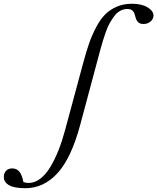

<svg xmlns="http://www.w3.org/2000/svg" viewBox="-301 -745 833 1018"><path d="M-166.5 252.9Q-225.6 252.9 -253.2 236.8Q-280.8 220.7 -280.8 193.4Q-280.8 173.8 -269.3 160.9Q-257.8 147.9 -235.8 147.9Q-212.9 147.9 -198.5 165Q-184.1 182.1 -176.8 220.2Q-164.1 225.1 -148.9 225.1Q-117.2 225.1 -87.6 202.6Q-58.1 180.2 -34.2 140.4Q-10.3 100.6 9 52Q28.3 3.4 43.9 -54.7L140.1 -411.1Q156.2 -471.7 171.4 -514.9Q186.5 -558.1 208.5 -600.1Q230.5 -642.1 256.1 -668Q281.7 -693.8 317.9 -709.5Q354 -725.1 398.4 -725.1Q450.2 -725.1 481.4 -706.1Q512.7 -687 512.7 -662.1Q512.7 -644 497.1 -630.9Q481.4 -617.7 459.5 -617.7Q448.2 -617.7 439.9 -621.6Q431.6 -625.5 426.8 -632.8Q421.9 -640.1 419.7 -646Q417.5 -651.9 415.5 -660.2Q411.6 -678.7 402.3 -688Q393.1 -697.3 373.5 -697.3Q354 -697.3 336.4 -687.7Q318.8 -678.2 304.9 -659.4Q291 -640.6 280.3 -621.8Q269.5 -603 259.8 -574.7Q250 -546.4 244.4 -528.3Q238.8 -510.3 231.4 -482.9L124.5 -84Q77.1 93.3 3.9 173.1Q-69.3 252.9 -166.5 252.9Z"/></svg>

Font: Elstob 14pt
Style: Italic
Weight: 400
Italic angle: -20°
Designer: Peter S. Baker
Version: Version 1.015